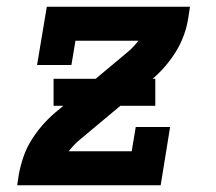

<svg xmlns="http://www.w3.org/2000/svg" viewBox="-20 -550 640 570"><path d="M31 0 36 -33Q41 -59 49.5 -84Q58 -109 72 -132Q86 -155 104 -176Q122 -197 143 -215L356 -393Q366 -401 374.5 -410Q383 -419 391 -429H204L192 -357H90L119 -530H544L539 -497Q535 -471 526 -446Q517 -421 503 -398Q489 -375 471 -354Q453 -333 432 -315L219 -137Q209 -129 200.5 -120Q192 -111 184 -101H371L383 -173H485L457 0ZM139 -236V-316H441V-236Z"/></svg>

Font: Iosevka Curly Slab ExObl
Style: Bold
Weight: 700
Width: 7
Italic angle: -9°
Monospace: yes
Designer: Belleve Invis
Foundry: Belleve Invis
Version: Version 11.0.0; ttfautohint (v1.8.3)